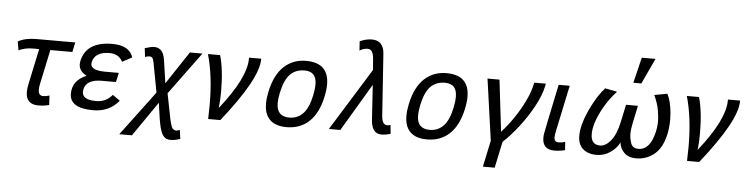

<svg xmlns="http://www.w3.org/2000/svg" viewBox="-53 -1062 5982 1536"><g transform="rotate(5 2937.5 -294.0)"><path d="M270 15.1Q169.4 15.1 169.4 -85.4Q169.4 -112.3 176.8 -147L237.8 -434.6H185.5Q126.5 -434.6 73.7 -410.6L62 -480.5Q119.1 -512.7 207.5 -512.7H521L504.4 -434.6H327.6L269 -158.7Q263.2 -131.8 263.2 -112.8Q263.2 -63 301.8 -63Q327.6 -63 352.5 -71.8L356.4 3.9Q315.9 15.1 270 15.1Z M710.4 15.1Q521.5 15.1 521.5 -101.6Q521.5 -208.5 634.3 -254.9Q571.8 -287.1 571.8 -343.3Q571.8 -354.5 574.2 -367.2Q607.9 -526.9 817.9 -526.9Q955.1 -526.9 985.4 -433.1L907.2 -391.1Q876.5 -452.1 802.2 -452.1Q684.1 -452.1 665.5 -366.2Q664.1 -359.9 664.1 -354Q664.1 -300.3 780.8 -300.3H889.2L873 -225.6H759.8Q635.7 -225.6 618.7 -145Q616.2 -134.3 616.2 -125Q616.2 -60.1 726.6 -60.1Q807.6 -60.1 856.9 -121.1L916.5 -79.1Q839.4 15.1 710.4 15.1Z M1345.7 197.8Q1314 197.8 1294.4 177.5Q1274.9 157.2 1261.7 108.6Q1248.5 60.1 1229 -90.3L1037.1 188H935.5L1203.1 -169.4L1158.2 -408.2Q1153.8 -432.6 1146.5 -442.9Q1139.2 -453.1 1120.1 -453.1Q1107.9 -453.1 1086.9 -445.8L1078.6 -515.6Q1129.4 -531.7 1153.3 -531.7Q1186.5 -531.7 1208.7 -511Q1231 -490.2 1240.2 -436L1267.1 -250L1441.4 -512.7H1542.5L1292 -171.9L1331.5 28.8Q1340.3 71.3 1350.8 95.2Q1361.3 119.1 1387.2 119.1Q1395.5 119.1 1415 111.8L1425.3 183.1Q1383.3 197.8 1345.7 197.8Z M1731 4.9H1633.3Q1635.7 -56.2 1635.7 -110.4Q1635.7 -341.8 1586.4 -512.7H1684.1Q1717.3 -399.4 1717.3 -222.2Q1717.3 -147 1710 -90.3Q1916.5 -349.6 1916.5 -506.3V-512.7H2014.2V-507.8Q2014.2 -351.1 1731 4.9Z M2263.2 15.1Q2153.3 15.1 2109.9 -52.7Q2083.5 -93.3 2083.5 -158.7Q2083.5 -201.7 2094.7 -254.9Q2124 -392.1 2196.5 -459.5Q2269 -526.9 2373.5 -526.9Q2557.1 -526.9 2557.1 -352.5Q2557.1 -309.1 2545.4 -254.9Q2517.1 -121.6 2445.1 -53.2Q2373 15.1 2263.2 15.1ZM2278.8 -63Q2343.8 -63 2387.9 -108.4Q2432.1 -153.8 2453.6 -254.9Q2464.4 -304.7 2464.4 -346.7Q2464.4 -449.2 2368.2 -449.2Q2297.4 -449.2 2252.9 -404.1Q2208.5 -358.9 2186.5 -254.9Q2176.3 -206.5 2176.3 -170.4Q2176.3 -63 2278.8 -63Z M3024.9 7.8Q2946.8 7.8 2939.5 -101.6L2921.4 -381.8L2694.3 0H2602.5L2912.6 -500.5L2906.2 -585.9Q2900.9 -666 2857.9 -666Q2823.2 -666 2791.5 -646L2786.6 -720.2Q2835.9 -743.2 2883.3 -743.2Q2977.5 -743.2 2984.4 -636.7L3018.1 -145Q3022.9 -69.8 3064.9 -69.8Q3078.1 -69.8 3090.3 -75.7L3098.1 -4.9Q3062 7.8 3024.9 7.8Z M3390.6 15.1Q3280.8 15.1 3237.3 -52.7Q3210.9 -93.3 3210.9 -158.7Q3210.9 -201.7 3222.2 -254.9Q3251.5 -392.1 3324 -459.5Q3396.5 -526.9 3501 -526.9Q3684.6 -526.9 3684.6 -352.5Q3684.6 -309.1 3672.9 -254.9Q3644.5 -121.6 3572.5 -53.2Q3500.5 15.1 3390.6 15.1ZM3406.2 -63Q3471.2 -63 3515.4 -108.4Q3559.6 -153.8 3581.1 -254.9Q3591.8 -304.7 3591.8 -346.7Q3591.8 -449.2 3495.6 -449.2Q3424.8 -449.2 3380.4 -404.1Q3335.9 -358.9 3314 -254.9Q3303.7 -206.5 3303.7 -170.4Q3303.7 -63 3406.2 -63Z M3950.7 192.9H3856L3900.9 -19L3831.5 -512.2H3927.7L3976.6 -98.1Q4027.3 -152.8 4073.7 -221.4Q4120.1 -290 4154.8 -361.3Q4189.5 -432.6 4203.1 -495.1L4206.5 -512.2H4300.3L4295.9 -491.2Q4280.3 -417 4232.7 -329.1Q4185.1 -241.2 4121.3 -158.4Q4057.6 -75.7 3995.6 -19Z M4414.6 15.1Q4317.9 15.1 4317.9 -80.1Q4317.9 -95.7 4320.8 -114.3Q4324.2 -136.7 4402.8 -512.2H4491.7L4415 -148.9Q4406.7 -110.4 4406.7 -91.8Q4406.7 -70.8 4415.8 -62Q4424.8 -53.2 4444.3 -53.2Q4470.7 -53.2 4494.6 -62L4499.5 3.9Q4486.8 7.8 4462.2 11.5Q4437.5 15.1 4414.6 15.1Z M5070.3 20Q5009.3 20 4974.6 -14.4Q4939.9 -48.8 4936 -96.2Q4913.1 -48.8 4863.8 -14.4Q4814.5 20 4753.4 20Q4669.4 20 4628.4 -31.7Q4602.5 -64.5 4602.5 -121.1Q4602.5 -218.8 4675.3 -363.3Q4723.6 -460 4776.9 -516.6L4873 -497.6Q4813 -433.1 4770 -356Q4700.7 -231.4 4700.7 -143.6Q4700.7 -57.1 4775.9 -57.1Q4818.8 -57.1 4860.4 -106.9Q4901.9 -156.7 4924.3 -261.2L4953.6 -399.9H5049.3L5020 -261.2Q5008.8 -209 5008.8 -170.4Q5008.8 -136.7 5022 -96.9Q5035.2 -57.1 5083 -57.1Q5175.8 -57.1 5210 -204.1Q5220.2 -248 5220.2 -293.9Q5220.2 -322.8 5211.4 -377.4Q5202.6 -432.1 5171.9 -497.6L5275.9 -516.6Q5305.2 -458 5313.5 -367.2Q5315.9 -338.9 5315.9 -311Q5315.9 -251 5304.2 -195.8Q5280.8 -85.4 5217.8 -32.7Q5154.8 20 5070.3 20ZM5061 -580.6H4996.6L5046.4 -786.1H5156.7Z M5576.7 4.9H5479Q5481.4 -56.2 5481.4 -110.4Q5481.4 -341.8 5432.1 -512.7H5529.8Q5563 -399.4 5563 -222.2Q5563 -147 5555.7 -90.3Q5762.2 -349.6 5762.2 -506.3V-512.7H5859.9V-507.8Q5859.9 -351.1 5576.7 4.9Z"/></g></svg>

Font: Cadman
Style: Italic
Weight: 400
Italic angle: -12°
Designer: Paul James MIller
Foundry: High-Logic / Made with FontCreator
Version: Version 2.114;March 28, 2021;FontCreator 13.0.0.2683 64-bit